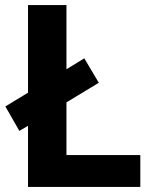

<svg xmlns="http://www.w3.org/2000/svg" viewBox="-20 -734 605 754"><path d="M90 0V-240L56 -220L1 -316L90 -370V-714H241V-462L311 -505L368 -409L241 -332V-125H531V0Z"/></svg>

Font: Noto Sans Sinhala UI
Style: Bold
Weight: 700
Designer: Jelle Bosma - Monotype Design Team
Foundry: Monotype Imaging Inc.
Version: Version 2.006; ttfautohint (v1.8.4.7-5d5b)